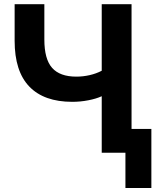

<svg xmlns="http://www.w3.org/2000/svg" viewBox="-20 -739 776 929"><path d="M586.9 0H472.2V-273.4Q445.3 -261 407 -253.7Q368.7 -246.3 329.6 -246.3Q192.9 -246.3 121.8 -320.2Q50.8 -394 50.8 -541.7V-718.8H194.6V-547.6Q194.6 -452.9 232.2 -410.5Q269.8 -368.2 349.4 -368.2Q382.1 -368.2 413.9 -375.5Q445.8 -382.8 472.2 -396.7V-718.8H616.5V-115H712.4V170.7H586.9Z"/></svg>

Font: Min Sans VF VF
Style: Regular
Weight: 400
Designer: Jinseong-Kim, NotoSansCJK, Nunito
Foundry: Jinseong-Kim
Version: Version 1.420;Glyphs 3.1.2 (3151)